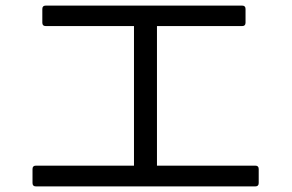

<svg xmlns="http://www.w3.org/2000/svg" viewBox="-20 -702 1040 685"><path d="M143 -682H844Q856 -682 856 -670V-621Q856 -609 844 -609H540V-111H891Q903 -111 903 -99V-49Q903 -37 891 -37H108Q96 -37 96 -49V-99Q96 -111 108 -111H458V-609H143Q131 -609 131 -621V-670Q131 -682 143 -682Z"/></svg>

Font: LINE Seed JP_TTF Regular
Style: Regular
Weight: 400
Designer: LINE & Fontrix & Fontworks
Version: Version 1.002